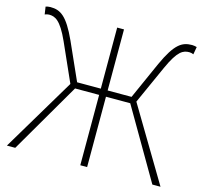

<svg xmlns="http://www.w3.org/2000/svg" viewBox="-106 -859 1044 978"><g transform="rotate(15 416.0 -369.5)"><path d="M11 0H55L271 -371H398V0H434V-371H562L778 0H821L590 -387L681 -589C726 -689 754 -700 786 -700C793 -700 802 -698 808 -695L815 -735C808 -737 799 -739 790 -739C737 -739 701 -717 648 -601L560 -404H434V-726H398V-404H273L185 -601C132 -717 96 -739 43 -739C33 -739 24 -737 18 -735L24 -695C31 -698 40 -700 46 -700C77 -700 107 -689 152 -589L242 -387Z"/></g></svg>

Font: Noto Sans CJK HK Thin
Style: Regular
Weight: 100
Designer: Ryoko NISHIZUKA 西塚涼子 (kana, bopomofo & ideographs); Paul D. Hunt (Latin, Greek & Cyrillic); Sandoll Communications 산돌커뮤니
Foundry: Adobe
Version: Version 2.004;hotconv 1.0.118;makeotfexe 2.5.65603